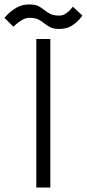

<svg xmlns="http://www.w3.org/2000/svg" viewBox="-81 -842 390 862"><path d="M82 0V-667H145V0ZM-61 -762Q-61 -762 -47 -777Q-33 -792 -8 -807Q17 -822 51 -822Q77 -822 91.5 -814.5Q106 -807 118 -797Q130 -787 145 -779.5Q160 -772 185 -772Q202 -772 216 -782Q230 -792 238 -802Q246 -812 246 -812L289 -772Q289 -772 277 -757Q265 -742 242 -727Q219 -712 185 -712Q160 -712 145 -719.5Q130 -727 118 -737Q106 -747 91.5 -754.5Q77 -762 51 -762Q34 -762 17.5 -752Q1 -742 -10 -732Q-21 -722 -21 -722Z"/></svg>

Font: Epunda Sans Light
Style: Regular
Weight: 300
Designer: Simon Atzbach
Foundry: typofactur
Version: Version 2.204; ttfautohint (v1.8.4.7-5d5b)